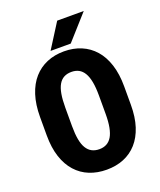

<svg xmlns="http://www.w3.org/2000/svg" viewBox="-163 -1002 930 1114"><g transform="rotate(-20 302.0 -445.5)"><path d="M561 -409.7V-296.4Q561 -220.7 542.5 -163.3Q523.9 -106 489.5 -67.4Q455.1 -28.8 407.5 -9.5Q359.9 9.8 302.2 9.8Q244.1 9.8 196.3 -9.5Q148.4 -28.8 113.8 -67.4Q79.1 -106 60.3 -163.3Q41.5 -220.7 41.5 -296.4V-409.7Q41.5 -486.3 60.3 -544.7Q79.1 -603 113.5 -641.8Q147.9 -680.7 195.6 -700.7Q243.2 -720.7 301.3 -720.7Q359.4 -720.7 407 -700.7Q454.6 -680.7 489 -641.8Q523.4 -603 542.2 -544.7Q561 -486.3 561 -409.7ZM405.3 -296.4V-410.6Q405.3 -460 398.7 -494.6Q392.1 -529.3 378.9 -551.3Q365.7 -573.2 346.4 -583.5Q327.1 -593.8 301.3 -593.8Q274.9 -593.8 255.4 -583.5Q235.8 -573.2 222.9 -551.3Q210 -529.3 203.9 -494.6Q197.8 -460 197.8 -410.6V-296.4Q197.8 -248.5 204.1 -214.4Q210.4 -180.2 223.6 -158.7Q236.8 -137.2 256.3 -127Q275.9 -116.7 302.2 -116.7Q327.6 -116.7 346.9 -127Q366.2 -137.2 379.2 -158.7Q392.1 -180.2 398.7 -214.4Q405.3 -248.5 405.3 -296.4ZM230 -749.5 326.2 -901.4H490.2L354.5 -749.5Z"/></g></svg>

Font: Roboto Condensed ExtraBold
Style: Regular
Weight: 800
Designer: Christian Robertson
Foundry: Google
Version: Version 3.008; 2023